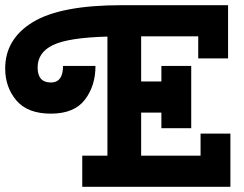

<svg xmlns="http://www.w3.org/2000/svg" viewBox="-65 -720 940 740"><path d="M-45 -456Q-45 -570 62 -635Q169 -700 404 -700H814V-495H699V-580H479V-406H557V-466H672V-226H557V-286H479V-120H708V-205H823V0H252V-120H349V-579Q199 -575 139.5 -546.5Q80 -518 80 -460Q80 -402 131 -402Q178 -402 178 -466H303Q303 -389 262 -335.5Q221 -282 131 -282Q41 -282 -2 -333Q-45 -384 -45 -456Z"/></svg>

Font: Cherry Swash
Style: Bold
Weight: 700
Designer: Kasatkina Nataliya
Foundry: Nataliya Kasatkina
Version: Version 1.001